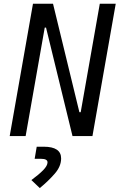

<svg xmlns="http://www.w3.org/2000/svg" viewBox="-20 -713 626 1006"><path d="M359.9 0 221.2 -568.4H214.4L114.3 0H30.8L152.8 -693.4H257.8L396 -125H402.8L502.9 -693.4H586.4L464.4 0ZM188.5 272.5 144.5 230.5Q183.6 201.7 206.3 178.5Q229 155.3 229 137.7Q229 119.1 194.8 119.1H161.6L172.4 55.7H209Q300.3 55.7 300.3 117.2Q300.3 158.7 266.8 197Q233.4 235.4 188.5 272.5Z"/></svg>

Font: CaskaydiaCove NFP SemiLight
Style: Italic
Weight: 350
Italic angle: -10°
Designer: Aaron Bell
Foundry: Saja Typeworks
Version: Version 2111.001; VTT 6.35;Nerd Fonts 3.1.1